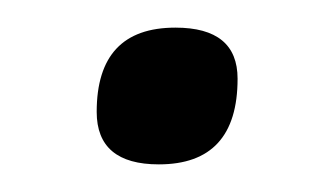

<svg xmlns="http://www.w3.org/2000/svg" viewBox="-20 -105 242 139"><path d="M152 -48Q152 14 95 14Q50 14 50 -24Q50 -85 107 -85Q152 -85 152 -48Z"/></svg>

Font: Kite One
Style: Regular
Weight: 400
Designer: Eduardo Rodriguez Tunni
Foundry: Eduardo Rodriguez Tunni
Version: Version 1.001